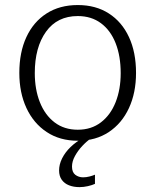

<svg xmlns="http://www.w3.org/2000/svg" viewBox="-20 -559 628 776"><path d="M294.4 9.8Q221.7 9.8 168.7 -25.4Q115.7 -60.5 86.9 -122.3Q58.1 -184.1 58.1 -264.2Q58.1 -347.7 86.7 -409.2Q115.2 -470.7 168.2 -504.6Q221.2 -538.6 294.4 -538.6Q367.2 -538.6 419.9 -504.6Q472.7 -470.7 501.2 -409.2Q529.8 -347.7 529.8 -264.2Q529.8 -184.1 501.2 -122.3Q472.7 -60.5 419.9 -25.4Q367.2 9.8 294.4 9.8ZM294.4 -34.7Q349.1 -34.7 387.9 -64.5Q426.8 -94.2 447.3 -146Q467.8 -197.8 467.8 -263.2Q467.8 -332.5 447.3 -384.5Q426.8 -436.5 387.9 -465.3Q349.1 -494.1 294.4 -494.1Q211.4 -494.1 166 -430.9Q120.6 -367.7 120.6 -263.7Q120.6 -197.8 141.1 -146Q161.6 -94.2 200.4 -64.5Q239.3 -34.7 294.4 -34.7ZM301.3 197.3Q277.3 197.3 258.8 189.9Q240.2 182.6 229.5 167.5Q218.8 152.3 218.8 129.9Q218.8 105.5 231 81.1Q243.2 56.6 265.1 35.4Q287.1 14.2 314.5 -0.5H348.6Q330.6 11.7 312.7 30.8Q294.9 49.8 283 71.5Q271 93.3 271 114.3Q271 137.2 284.4 147.5Q297.9 157.7 315.9 157.7Q328.6 157.7 341.8 154.3Q355 150.9 363.8 147V184.1Q352.1 189.5 335 193.4Q317.9 197.3 301.3 197.3Z"/></svg>

Font: Comme ExtraLight
Style: Regular
Weight: 250
Version: Version 1.000;gftools[0.9.27]